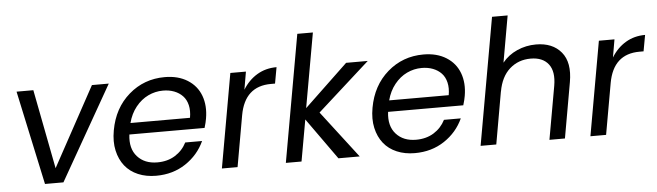

<svg xmlns="http://www.w3.org/2000/svg" viewBox="-47 -922 3814 1114"><g transform="rotate(-5 1860.0 -365.5)"><path d="M58.1 -547.9H155.8L245.1 -85.9L497.1 -547.9H595.2L283.2 0H175.8Z M904.8 -480Q859.4 -480 818.4 -460.4Q777.3 -440.9 745.8 -401.6Q714.4 -362.3 700.7 -309.1H1047.4Q1054.7 -350.1 1046.9 -382.8Q1039.1 -415.5 1019 -436.5Q999 -457.5 969.7 -468.8Q940.4 -480 904.8 -480ZM1105.5 -168.9Q1069.3 -89.8 995.1 -40.5Q920.9 8.8 822.8 8.8Q764.6 8.8 718 -11Q671.4 -30.8 641.8 -67.9Q612.3 -105 600.6 -157.5Q588.9 -210 600.6 -274.9Q623.5 -403.3 712.2 -480.2Q800.8 -557.1 921.4 -557.1Q999.5 -557.1 1054 -522.9Q1108.4 -488.8 1130.4 -429.7Q1152.3 -370.6 1139.6 -296.9Q1136.2 -275.4 1126.5 -243.2H688.5Q678.2 -161.6 720.5 -114.7Q762.7 -67.9 836.4 -67.9Q896 -67.9 939.9 -95.2Q983.9 -122.6 1007.3 -168.9Z M1350.1 -297.9 1297.4 0H1206.1L1303.2 -547.9H1394L1376 -443.8Q1409.2 -498 1459.5 -528.1Q1509.8 -558.1 1573.2 -558.1L1556.2 -463.9H1532.2Q1379.9 -463.9 1350.1 -297.9Z M1578.6 0 1710 -740.2H1800.8L1723.6 -306.2L1977.5 -547.9H2103.5L1798.8 -273.9L2008.8 0H1884.8L1712.9 -241.2L1669.9 0Z M2411.6 -480Q2366.2 -480 2325.2 -460.4Q2284.2 -440.9 2252.7 -401.6Q2221.2 -362.3 2207.5 -309.1H2554.2Q2561.5 -350.1 2553.7 -382.8Q2545.9 -415.5 2525.9 -436.5Q2505.9 -457.5 2476.6 -468.8Q2447.3 -480 2411.6 -480ZM2612.3 -168.9Q2576.2 -89.8 2502 -40.5Q2427.7 8.8 2329.6 8.8Q2271.5 8.8 2224.9 -11Q2178.2 -30.8 2148.7 -67.9Q2119.1 -105 2107.4 -157.5Q2095.7 -210 2107.4 -274.9Q2130.4 -403.3 2219 -480.2Q2307.6 -557.1 2428.2 -557.1Q2506.3 -557.1 2560.8 -522.9Q2615.2 -488.8 2637.2 -429.7Q2659.2 -370.6 2646.5 -296.9Q2643.1 -275.4 2633.3 -243.2H2195.3Q2185.1 -161.6 2227.3 -114.7Q2269.5 -67.9 2343.3 -67.9Q2402.8 -67.9 2446.8 -95.2Q2490.7 -122.6 2514.2 -168.9Z M2712.9 0 2844.2 -740.2H2935.1L2887.2 -469.2Q2921.4 -511.7 2973.4 -534.9Q3025.4 -558.1 3084 -558.1Q3180.2 -558.1 3230.7 -497.3Q3281.2 -436.5 3261.2 -323.2L3204.1 0H3113.8L3168.9 -310.1Q3183.1 -392.1 3149.7 -435.5Q3116.2 -479 3045.9 -479Q2974.1 -479 2923.6 -434.1Q2873 -389.2 2857.9 -303.2V-305.2L2804.2 0Z M3496.6 -297.9 3443.8 0H3352.5L3449.7 -547.9H3540.5L3522.5 -443.8Q3555.7 -498 3606 -528.1Q3656.2 -558.1 3719.7 -558.1L3702.6 -463.9H3678.7Q3526.4 -463.9 3496.6 -297.9Z"/></g></svg>

Font: Poppins
Style: Italic
Weight: 400
Italic angle: -10°
Designer: Ninad Kale (Devanagari), Jonny Pinhorn (Latin)
Foundry: Indian Type Foundry
Version: Version 3.200;PS 1.000;hotconv 16.6.54;makeotf.lib2.5.65590